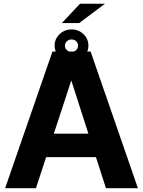

<svg xmlns="http://www.w3.org/2000/svg" viewBox="-20 -990 752 1010"><path d="M7 0 255.9 -718.8H456.6L705.5 0H537.3L355.7 -564.6H354.3L169.1 0ZM163.3 -163.5V-286.7H548V-163.5ZM356.2 -665.6Q319.8 -665.6 293.6 -690.5Q267.3 -715.3 267.4 -750.2Q267.3 -785.4 293.6 -810.3Q319.8 -835.3 356.2 -835.2Q393.5 -835.3 419.2 -810.3Q445 -785.4 445.1 -750.2Q445 -715.3 419.2 -690.5Q393.5 -665.6 356.2 -665.6ZM356.2 -717Q370.8 -716.8 380.8 -726.7Q390.7 -736.5 390.6 -750.2Q390.7 -762.9 380.8 -772.8Q370.8 -782.7 356.2 -782.4Q341.9 -782.7 331.7 -772.8Q321.6 -762.9 321.5 -750.2Q321.6 -736.5 331.7 -726.7Q341.9 -716.8 356.2 -717ZM305.3 -868.8 400.8 -970.3H532.2L396.7 -868.8Z"/></svg>

Font: Inter Display V
Style: Regular
Weight: 400
Designer: Rasmus Andersson
Foundry: rsms
Version: Version 3.015;git-src